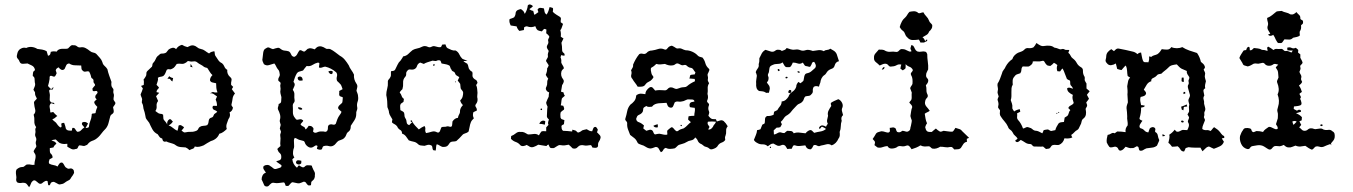

<svg xmlns="http://www.w3.org/2000/svg" viewBox="-20 -662 5947 844"><path d="M279 -449Q284 -454 289.5 -459.5Q295 -465 303 -463Q312 -464 319 -458Q326 -452 335 -454Q346 -456 356.5 -450.5Q367 -445 375 -438Q382 -432 391.5 -430.5Q401 -429 407 -421Q413 -414 419.5 -407Q426 -400 430 -389Q432 -379 439.5 -372.5Q447 -366 452 -358Q455 -344 460 -330Q465 -316 470 -302Q469 -294 469.5 -287.5Q470 -281 475 -275Q480 -270 478.5 -263.5Q477 -257 479 -252Q482 -245 480.5 -238.5Q479 -232 479 -225Q480 -221 482.5 -218Q485 -215 487 -211Q488 -205 483.5 -200Q479 -195 477 -190Q478 -184 479.5 -178.5Q481 -173 479 -167Q477 -163 472 -160Q467 -157 465 -152Q461 -138 457.5 -123Q454 -108 445 -97Q433 -85 423 -71.5Q413 -58 399 -49Q392 -45 385.5 -43Q379 -41 373 -36Q369 -33 366 -28.5Q363 -24 357 -23Q351 -19 343.5 -21Q336 -23 328 -23Q324 -19 322 -13Q320 -7 312 -7Q302 -3 293 -7.5Q284 -12 276 -17V-30Q270 -29 263 -29Q256 -29 249 -31Q241 -33 236 -38.5Q231 -44 225 -49Q220 -48 215.5 -47.5Q211 -47 206 -45Q212 -43 218.5 -40Q225 -37 228 -30Q218 -23 215 -14Q211 -13 207.5 -12.5Q204 -12 199 -11Q199 -6 199 -0.5Q199 5 201 11Q212 20 211 31Q208 33 205 34.5Q202 36 198 38Q196 43 195 47.5Q194 52 196 57Q204 62 214.5 63.5Q225 65 233 70Q236 64 241 57.5Q246 51 254 53Q259 57 261.5 62.5Q264 68 268 73Q272 76 276.5 78.5Q281 81 287 79Q293 77 299 81Q305 85 305 92Q307 97 304 101.5Q301 106 299 110Q294 116 290.5 122.5Q287 129 279 132Q271 136 264 141.5Q257 147 247 148Q241 150 236.5 147.5Q232 145 227.5 142.5Q223 140 218.5 138Q214 136 208 139Q204 140 202.5 144Q201 148 199 152H192Q191 147 190.5 143Q190 139 189 134Q184 132 180 133.5Q176 135 172.5 137.5Q169 140 165.5 143Q162 146 158 146Q153 146 150 143.5Q147 141 143.5 138Q140 135 136.5 132.5Q133 130 128 131Q119 136 116 145Q113 154 108 161Q104 156 101 151.5Q98 147 94 144Q85 140 75 142Q65 144 56 140Q51 135 51 129Q51 123 52 117Q51 109 50 100.5Q49 92 52 84Q64 72 79 72Q85 72 90 66.5Q95 61 101 61Q109 60 116.5 62Q124 64 132 62Q131 56 132.5 49Q134 42 135.5 35.5Q137 29 136.5 22.5Q136 16 131 10Q127 5 128.5 1Q130 -3 133 -7Q136 -11 138.5 -15Q141 -19 139 -24Q137 -29 137 -34Q137 -39 139 -44Q141 -52 137 -59.5Q133 -67 135 -75Q137 -82 135.5 -89Q134 -96 139 -103Q130 -115 131 -129.5Q132 -144 128 -158Q138 -168 134.5 -181Q131 -194 130 -206Q128 -213 132.5 -218Q137 -223 142 -228Q140 -234 137 -239Q134 -244 134 -251Q135 -256 132 -259.5Q129 -263 127 -268Q130 -275 133 -283Q136 -291 133 -300Q132 -307 132 -315Q132 -323 124 -328Q124 -333 124.5 -337Q125 -341 126 -346Q128 -349 131.5 -351.5Q135 -354 133 -358Q130 -369 120 -374Q110 -379 101 -383Q92 -382 81 -381.5Q70 -381 66 -391Q64 -398 58.5 -403.5Q53 -409 54 -417Q55 -422 56.5 -428.5Q58 -435 62 -440Q67 -447 76.5 -450.5Q86 -454 95 -451Q107 -457 120 -455.5Q133 -454 144 -447Q155 -446 165.5 -444Q176 -442 185 -437Q187 -432 188 -427Q189 -422 191 -417Q198 -418 200.5 -423.5Q203 -429 203 -434Q215 -438 229 -435Q233 -442 239 -444.5Q245 -447 252 -447.5Q259 -448 266 -447.5Q273 -447 279 -449ZM264 -359Q257 -352 249.5 -355.5Q242 -359 238 -366Q233 -364 229.5 -361Q226 -358 225 -353Q226 -350 227 -346.5Q228 -343 229 -340Q227 -336 225 -331.5Q223 -327 219 -325Q214 -325 209.5 -327.5Q205 -330 200 -328Q198 -325 198 -321.5Q198 -318 198 -315Q197 -307 195 -299Q193 -291 191 -284Q194 -280 197.5 -277Q201 -274 205 -270L214 -279Q216 -273 211 -272Q211 -271 211.5 -270Q212 -269 212 -268Q208 -268 203 -268.5Q198 -269 196 -263Q197 -257 198.5 -250.5Q200 -244 199 -238Q199 -232 198.5 -225.5Q198 -219 203 -214Q206 -210 212.5 -210.5Q219 -211 219 -204Q215 -205 211.5 -206.5Q208 -208 204 -208Q196 -200 198.5 -189Q201 -178 201 -168Q206 -167 210.5 -169Q215 -171 217 -166Q221 -162 224.5 -158.5Q228 -155 232 -152Q227 -149 222.5 -144.5Q218 -140 210 -138Q213 -133 217.5 -130Q222 -127 226 -123Q230 -117 234.5 -111.5Q239 -106 245 -102Q249 -102 250 -104Q251 -106 250.5 -109Q250 -112 249.5 -115Q249 -118 251 -120Q255 -122 262 -122Q264 -116 266 -110.5Q268 -105 269 -98Q272 -90 280.5 -88.5Q289 -87 296 -88Q297 -92 297 -95Q297 -98 299 -100Q307 -101 310.5 -94.5Q314 -88 319 -83Q330 -82 336.5 -89.5Q343 -97 351 -102Q346 -107 342 -112.5Q338 -118 342 -124Q355 -130 367 -119Q365 -114 361.5 -109Q358 -104 356 -99Q360 -100 365 -100.5Q370 -101 371 -106Q372 -119 377 -130.5Q382 -142 383 -155Q382 -163 388.5 -163Q395 -163 400 -165Q401 -173 403 -179Q405 -185 408 -192Q404 -196 400.5 -200Q397 -204 395 -209Q393 -214 397 -218Q401 -222 405 -225Q403 -228 400.5 -230.5Q398 -233 399 -238Q399 -243 404 -247.5Q409 -252 409 -257Q406 -264 400 -262Q394 -260 388 -262Q387 -265 387 -267.5Q387 -270 386 -272Q389 -276 391.5 -279.5Q394 -283 398 -287Q398 -292 394 -296Q390 -300 391 -305Q392 -313 386 -316.5Q380 -320 380 -327Q378 -333 376.5 -337.5Q375 -342 372 -347Q366 -350 357.5 -347.5Q349 -345 343 -352Q338 -356 338 -362.5Q338 -369 337 -374Q323 -375 309.5 -375Q296 -375 284 -383Q274 -382 271 -374.5Q268 -367 264 -359Z M754 -446Q759 -454 765.5 -458.5Q772 -463 780 -465Q791 -458 804 -455Q810 -458 817 -461Q824 -464 832 -462Q840 -460 847 -454Q854 -448 862 -447Q873 -445 881.5 -438.5Q890 -432 899 -427Q904 -432 910 -434Q916 -436 922 -437Q924 -432 924 -427.5Q924 -423 926 -418Q933 -408 939 -398.5Q945 -389 956 -384Q963 -378 966.5 -369Q970 -360 979 -355Q977 -336 992 -323Q1000 -317 997.5 -307.5Q995 -298 996 -289L1005 -280Q1003 -276 999 -270Q1002 -265 1006 -260.5Q1010 -256 1013 -251Q1004 -241 1002.5 -229Q1001 -217 998 -205Q996 -200 999 -196.5Q1002 -193 1004 -189Q1002 -174 989 -168Q995 -152 984 -138Q980 -128 976.5 -117Q973 -106 977 -95Q969 -87 961 -81.5Q953 -76 944 -74Q939 -61 929 -53Q919 -45 907 -42Q899 -38 891 -33Q883 -28 875 -23Q865 -19 856 -17Q847 -15 836 -18Q834 -10 827 -8Q820 -6 813 -2Q805 -10 796 -14Q789 -15 781.5 -15Q774 -15 766 -17Q758 -19 752 -24Q746 -29 738 -31Q733 -33 728 -34Q723 -35 718 -37Q713 -41 707.5 -39.5Q702 -38 697 -42Q695 -45 693 -53Q685 -55 681 -60.5Q677 -66 673 -72Q658 -79 650 -93.5Q642 -108 636 -122Q633 -127 628.5 -132Q624 -137 621 -143Q619 -152 617.5 -160.5Q616 -169 613 -177Q610 -185 609.5 -193Q609 -201 605 -208Q603 -210 603.5 -213.5Q604 -217 604 -220Q606 -227 602.5 -233.5Q599 -240 598 -247Q601 -253 603.5 -260Q606 -267 608 -273Q606 -276 604 -279Q602 -282 600 -284Q603 -286 606 -286.5Q609 -287 612 -289Q612 -295 612.5 -300.5Q613 -306 611 -312Q613 -315 615.5 -318Q618 -321 620 -325Q624 -331 623.5 -338Q623 -345 628 -350Q633 -355 638 -359.5Q643 -364 648 -369Q650 -374 650 -378Q650 -382 653 -385Q661 -393 665 -403.5Q669 -414 679 -420Q684 -427 692.5 -426.5Q701 -426 709 -430Q712 -432 714.5 -436Q717 -440 721 -444Q727 -449 736.5 -451.5Q746 -454 754 -446ZM794 -385Q786 -380 776.5 -381.5Q767 -383 757 -381Q753 -375 748.5 -369Q744 -363 737 -360Q731 -356 724.5 -357.5Q718 -359 713 -355Q710 -348 707 -340.5Q704 -333 698 -328Q692 -325 685.5 -324.5Q679 -324 674 -320Q676 -312 673 -304.5Q670 -297 668 -289Q671 -286 674 -283Q677 -280 679 -276Q675 -272 671.5 -267.5Q668 -263 668 -257Q672 -256 674.5 -255.5Q677 -255 680 -254Q676 -250 672.5 -246Q669 -242 666 -239L675 -218Q667 -208 668.5 -196Q670 -184 663 -174Q668 -171 672.5 -167Q677 -163 683 -162Q688 -162 691 -161Q694 -160 697 -158Q698 -151 698 -143.5Q698 -136 704 -131Q707 -127 710 -123.5Q713 -120 715 -114Q713 -131 725 -138Q730 -139 733.5 -134.5Q737 -130 740 -128Q733 -116 721 -111Q732 -107 740.5 -99.5Q749 -92 760 -87Q762 -92 763 -97.5Q764 -103 765 -110Q772 -114 777.5 -110.5Q783 -107 789 -103Q787 -98 783.5 -94.5Q780 -91 778 -87Q783 -85 786 -82Q789 -79 794 -80Q807 -83 819.5 -82.5Q832 -82 845 -88Q850 -91 851.5 -95.5Q853 -100 858 -104Q866 -109 874.5 -109Q883 -109 891 -112Q896 -118 896.5 -124.5Q897 -131 899 -137Q902 -143 909.5 -145Q917 -147 919 -155Q921 -161 926 -163.5Q931 -166 935 -171Q930 -176 922.5 -178.5Q915 -181 914 -190Q915 -198 921.5 -197Q928 -196 934 -197Q934 -212 928 -224Q930 -228 934 -238Q927 -243 920 -248Q913 -253 903 -252Q906 -254 909.5 -255Q913 -256 916 -258Q924 -254 936 -256Q932 -266 931 -275.5Q930 -285 930 -296Q922 -298 914 -299.5Q906 -301 903 -309Q903 -321 914 -332Q908 -337 903.5 -344Q899 -351 894 -359Q892 -364 887 -364.5Q882 -365 877 -368Q870 -374 862 -378Q854 -382 848 -387Q840 -394 830 -392Q820 -390 811 -393Q806 -395 802.5 -391Q799 -387 794 -385ZM818 -381Q820 -378 822.5 -374Q825 -370 827 -366Q821 -368 817 -368Q817 -370 817.5 -374.5Q818 -379 818 -381ZM716 -316Q718 -319 720 -321.5Q722 -324 724 -327Q732 -320 741 -319L738 -304Q734 -306 731.5 -309Q729 -312 727 -315Q725 -316 722 -316Q719 -316 716 -316Z M1376 -456Q1385 -460 1394 -457.5Q1403 -455 1410 -450Q1415 -446 1421 -447Q1427 -448 1432 -446Q1444 -440 1453.5 -432.5Q1463 -425 1474 -417Q1487 -410 1496 -399Q1505 -388 1513 -375Q1517 -364 1524 -354.5Q1531 -345 1536 -334Q1534 -313 1547 -294Q1552 -287 1550.5 -279Q1549 -271 1547 -263Q1549 -257 1551.5 -251Q1554 -245 1554 -238Q1556 -226 1552 -215Q1548 -204 1550 -192Q1552 -184 1548.5 -176.5Q1545 -169 1546 -161Q1546 -146 1538 -133.5Q1530 -121 1522 -109Q1522 -102 1520.5 -95.5Q1519 -89 1513 -84Q1505 -79 1502.5 -70.5Q1500 -62 1493 -55Q1488 -50 1481 -48Q1474 -46 1468 -43Q1461 -38 1456.5 -31.5Q1452 -25 1444 -21Q1435 -17 1425 -20Q1415 -23 1404 -20Q1399 -19 1398 -14.5Q1397 -10 1395 -6Q1390 -3 1384 -4Q1378 -5 1373 -8Q1374 -15 1376 -20Q1371 -25 1365.5 -21.5Q1360 -18 1355 -15Q1344 -10 1333.5 -17.5Q1323 -25 1320 -35Q1318 -42 1312 -43Q1306 -44 1301 -46Q1294 -47 1288.5 -50.5Q1283 -54 1276 -56Q1272 -51 1272 -44.5Q1272 -38 1272.5 -31.5Q1273 -25 1273 -18.5Q1273 -12 1270 -6Q1268 2 1268 12Q1268 22 1274 30Q1270 33 1265 38Q1267 60 1285 75Q1288 73 1289.5 69.5Q1291 66 1295 65Q1300 69 1307.5 72.5Q1315 76 1321 69Q1326 64 1333 64.5Q1340 65 1346 65Q1351 65 1351.5 69Q1352 73 1354 76Q1357 84 1361.5 91.5Q1366 99 1364 108Q1365 115 1362 122Q1359 129 1353 133Q1348 136 1348 141.5Q1348 147 1347 152Q1344 152 1341 153Q1338 154 1334 152Q1329 148 1325.5 142Q1322 136 1314 137Q1309 139 1304.5 141Q1300 143 1295 144Q1287 144 1280.5 142Q1274 140 1266 139Q1261 140 1258 144Q1255 148 1250 153Q1248 156 1244 155.5Q1240 155 1236 155Q1234 150 1232 144.5Q1230 139 1225 140Q1215 141 1205.5 142.5Q1196 144 1186 142Q1178 140 1172.5 144Q1167 148 1162 154Q1157 159 1149.5 157.5Q1142 156 1140 149Q1138 143 1135 137.5Q1132 132 1130 127Q1130 117 1134.5 108.5Q1139 100 1149 97Q1145 91 1140 83.5Q1135 76 1139 68Q1146 63 1154.5 63Q1163 63 1168 68Q1175 72 1181 77.5Q1187 83 1196 80Q1201 78 1210 75.5Q1219 73 1217 64Q1212 60 1205.5 56Q1199 52 1194 47Q1200 45 1207 43Q1214 41 1216 34Q1217 28 1216 21.5Q1215 15 1210 11Q1205 7 1203 2.5Q1201 -2 1199 -7Q1202 -11 1206 -14Q1210 -17 1213 -20Q1211 -31 1212.5 -42.5Q1214 -54 1212 -65Q1211 -70 1213 -74.5Q1215 -79 1215 -84Q1214 -87 1212.5 -90.5Q1211 -94 1210 -97Q1211 -101 1212 -105Q1213 -109 1214 -113Q1213 -118 1211 -123.5Q1209 -129 1210 -134Q1214 -146 1211 -158Q1208 -170 1202 -181Q1200 -187 1202.5 -192.5Q1205 -198 1205 -205Q1216 -208 1216 -217Q1216 -226 1217 -235Q1215 -243 1213 -251Q1211 -259 1213 -267Q1214 -273 1212.5 -279.5Q1211 -286 1213 -292Q1215 -299 1209 -302.5Q1203 -306 1203 -311Q1203 -318 1206.5 -323Q1210 -328 1210 -334Q1209 -340 1208 -346Q1207 -352 1202 -357Q1197 -363 1194 -370Q1191 -377 1186 -383Q1175 -380 1163 -376Q1151 -372 1140 -380Q1137 -386 1134.5 -392.5Q1132 -399 1134 -405Q1135 -411 1135.5 -417.5Q1136 -424 1137 -430.5Q1138 -437 1140.5 -442Q1143 -447 1150 -450Q1158 -456 1165 -452Q1172 -448 1180 -446Q1185 -448 1191 -449.5Q1197 -451 1202 -452Q1207 -452 1209.5 -450Q1212 -448 1215 -446Q1223 -440 1232 -439.5Q1241 -439 1250 -436Q1257 -431 1260 -422.5Q1263 -414 1273 -412Q1282 -415 1286.5 -424Q1291 -433 1296 -440Q1301 -443 1306.5 -439.5Q1312 -436 1317 -435Q1322 -437 1325 -440.5Q1328 -444 1332 -447Q1340 -451 1348 -449.5Q1356 -448 1363 -445Q1367 -448 1369.5 -451Q1372 -454 1376 -456ZM1328 -372Q1323 -367 1319.5 -362Q1316 -357 1312 -352Q1304 -349 1296.5 -347.5Q1289 -346 1284 -338Q1279 -329 1276 -320.5Q1273 -312 1270 -302Q1278 -294 1274.5 -284.5Q1271 -275 1267 -267Q1275 -257 1274 -245Q1273 -233 1275 -222Q1276 -215 1271.5 -210Q1267 -205 1267 -199Q1268 -184 1267.5 -169Q1267 -154 1278 -142Q1282 -134 1289.5 -136Q1297 -138 1304 -138Q1306 -136 1310 -134.5Q1314 -133 1312 -129Q1310 -126 1306.5 -122.5Q1303 -119 1301 -116Q1303 -111 1308 -108.5Q1313 -106 1318 -103Q1320 -101 1321 -98Q1322 -95 1324 -93Q1331 -99 1337 -109Q1342 -109 1346.5 -108Q1351 -107 1355 -102Q1359 -99 1358 -94Q1357 -89 1356 -84Q1363 -75 1373.5 -80Q1384 -85 1394 -84Q1400 -85 1407 -83Q1414 -81 1419 -88Q1422 -94 1421.5 -101Q1421 -108 1426 -113Q1434 -117 1442.5 -114.5Q1451 -112 1456 -118Q1459 -128 1463 -138Q1467 -148 1473 -156Q1475 -159 1477.5 -162.5Q1480 -166 1481 -171Q1477 -175 1472.5 -178.5Q1468 -182 1466 -187Q1467 -195 1473 -200Q1479 -205 1484 -210Q1486 -216 1486 -222Q1486 -228 1487 -234Q1484 -236 1480 -237Q1476 -238 1473 -240Q1470 -245 1471 -251Q1472 -257 1471 -262Q1475 -264 1478.5 -266Q1482 -268 1486 -270Q1484 -275 1482.5 -280Q1481 -285 1478 -290Q1474 -294 1470.5 -298Q1467 -302 1462 -306Q1458 -315 1461 -325.5Q1464 -336 1458 -344Q1436 -363 1410 -369Q1405 -369 1399 -366.5Q1393 -364 1388 -364Q1382 -364 1382 -367Q1382 -370 1383 -374.5Q1384 -379 1384 -382.5Q1384 -386 1378 -387Q1365 -384 1353.5 -376.5Q1342 -369 1328 -372ZM1423 -347Q1431 -353 1442 -349Q1443 -344 1442 -340.5Q1441 -337 1436 -336Q1431 -337 1428.5 -340Q1426 -343 1423 -347ZM1289 -316Q1287 -322 1293 -324.5Q1299 -327 1304 -324Q1308 -322 1309 -318Q1310 -314 1311 -309Q1306 -307 1298.5 -307.5Q1291 -308 1289 -316ZM1291 -191Q1296 -190 1301.5 -189Q1307 -188 1309 -183Q1307 -178 1298 -180.5Q1289 -183 1291 -191ZM1282 48Q1285 42 1292 42.5Q1299 43 1305 45Q1304 48 1304.5 52.5Q1305 57 1300 59Q1295 63 1287 59.5Q1279 56 1282 48Z M1924 -466Q1927 -466 1931 -466.5Q1935 -467 1938 -467Q1940 -462 1941.5 -457.5Q1943 -453 1948 -450Q1956 -446 1964.5 -442.5Q1973 -439 1983 -440Q1994 -434 1999 -423Q2004 -412 2012 -404Q2017 -401 2023.5 -399Q2030 -397 2035 -395Q2030 -394 2025.5 -394Q2021 -394 2017 -394Q2020 -390 2024.5 -387.5Q2029 -385 2034 -382Q2038 -376 2039 -368Q2040 -360 2045 -355Q2047 -352 2050 -350Q2053 -348 2056 -346Q2058 -340 2057 -332.5Q2056 -325 2061 -319Q2065 -314 2070.5 -311.5Q2076 -309 2078 -302Q2080 -298 2077.5 -295Q2075 -292 2073 -288Q2077 -280 2077.5 -271.5Q2078 -263 2079 -254Q2079 -248 2078 -241.5Q2077 -235 2079 -229Q2081 -215 2072 -204Q2067 -198 2072 -191Q2077 -184 2076 -176Q2072 -174 2068.5 -172.5Q2065 -171 2061 -169Q2056 -154 2063 -142Q2059 -138 2055.5 -134Q2052 -130 2050 -125Q2046 -115 2044.5 -105Q2043 -95 2040 -84Q2034 -78 2025.5 -76Q2017 -74 2012 -68Q2000 -54 1986 -42Q1980 -40 1974 -40Q1968 -40 1962 -38Q1957 -35 1954 -29.5Q1951 -24 1946 -20Q1941 -17 1936 -16.5Q1931 -16 1926 -16Q1919 -18 1913 -22Q1907 -26 1900 -28Q1897 -22 1897 -15Q1897 -8 1895 0Q1893 0 1890 -1Q1887 -2 1884 -2Q1881 -7 1880.5 -14.5Q1880 -22 1873 -24Q1866 -27 1859.5 -25Q1853 -23 1846 -21Q1839 -22 1831 -22.5Q1823 -23 1817 -29Q1809 -37 1798.5 -39Q1788 -41 1777 -45Q1771 -54 1764.5 -62.5Q1758 -71 1747 -75Q1748 -86 1739 -91Q1730 -96 1726 -106Q1721 -113 1714.5 -116Q1708 -119 1703 -124Q1703 -129 1705 -137Q1701 -145 1696.5 -151.5Q1692 -158 1690 -167Q1690 -173 1687.5 -179.5Q1685 -186 1683 -191Q1683 -204 1682 -217.5Q1681 -231 1678 -244Q1678 -258 1682 -272Q1686 -286 1685 -300Q1684 -308 1689 -313Q1694 -318 1697 -325Q1699 -330 1698.5 -336.5Q1698 -343 1699 -349Q1704 -350 1709 -350.5Q1714 -351 1717 -356Q1723 -367 1727.5 -377.5Q1732 -388 1741 -396Q1744 -401 1747 -405Q1750 -409 1752 -414Q1766 -416 1775 -425Q1784 -434 1794 -442Q1803 -447 1814 -449Q1825 -451 1834 -456Q1847 -463 1861 -456Q1869 -452 1877 -456.5Q1885 -461 1894 -458Q1900 -456 1906 -455Q1912 -454 1918 -455Q1920 -457 1921 -460Q1922 -463 1924 -466ZM1877 -394Q1868 -391 1859.5 -388.5Q1851 -386 1843 -381Q1839 -383 1835 -384Q1831 -385 1827 -387Q1816 -382 1813 -371.5Q1810 -361 1799 -357Q1792 -355 1783.5 -356.5Q1775 -358 1770 -350Q1765 -345 1765.5 -337Q1766 -329 1761 -324Q1751 -313 1752 -298Q1753 -283 1749 -270Q1746 -267 1742.5 -263.5Q1739 -260 1737 -255Q1743 -249 1745.5 -240.5Q1748 -232 1756 -227Q1754 -223 1754.5 -219Q1755 -215 1752 -213Q1750 -211 1747 -209.5Q1744 -208 1742 -206Q1738 -200 1739 -192.5Q1740 -185 1740 -178Q1744 -175 1748 -173.5Q1752 -172 1756 -167Q1758 -160 1758 -154Q1758 -148 1762 -142Q1767 -135 1767.5 -125Q1768 -115 1779 -112Q1782 -116 1785.5 -119Q1789 -122 1793 -126Q1798 -117 1805.5 -109Q1813 -101 1821 -93Q1834 -103 1846 -108Q1851 -101 1849.5 -93Q1848 -85 1853 -77Q1865 -79 1877.5 -83Q1890 -87 1902 -80Q1910 -77 1914 -86Q1918 -95 1920 -102Q1925 -105 1931.5 -104.5Q1938 -104 1943 -106Q1949 -108 1955 -105.5Q1961 -103 1966 -107Q1968 -112 1968 -117.5Q1968 -123 1969 -128Q1979 -143 1993 -144Q1994 -152 1998.5 -159.5Q2003 -167 2002 -175Q2003 -183 2006.5 -189Q2010 -195 2015 -200Q2010 -205 2007 -210Q2004 -215 2003 -221Q2011 -228 2013.5 -237Q2016 -246 2016 -255Q2015 -261 2011 -265Q2007 -269 2005 -274Q2004 -279 2004 -283.5Q2004 -288 2003 -293Q2001 -297 1998 -300Q1995 -303 1992 -308Q1994 -312 1995.5 -315Q1997 -318 1999 -323Q1993 -327 1987.5 -330Q1982 -333 1980 -341Q1978 -346 1972 -348Q1966 -350 1964 -357Q1960 -361 1959 -367Q1958 -373 1953 -375Q1945 -379 1937 -380Q1929 -381 1921 -383Q1919 -388 1917.5 -392.5Q1916 -397 1910 -397Q1905 -398 1901 -395.5Q1897 -393 1892 -394Q1888 -394 1884 -395Q1880 -396 1877 -394ZM1885 -379Q1893 -382 1890 -374Q1886 -372 1884.5 -373.5Q1883 -375 1885 -379ZM1980 -303Q1983 -305 1983.5 -304Q1984 -303 1983 -301.5Q1982 -300 1981 -299.5Q1980 -299 1980 -303ZM1785 -132Q1793 -135 1792 -126Q1784 -125 1785 -132Z M2300 -638Q2305 -644 2311.5 -642Q2318 -640 2323 -635Q2317 -628 2307 -622Q2313 -616 2324 -614Q2326 -609 2326.5 -605Q2327 -601 2329 -597Q2334 -599 2338 -602.5Q2342 -606 2347 -609Q2345 -612 2344.5 -615Q2344 -618 2343 -620Q2348 -628 2355.5 -627.5Q2363 -627 2371 -625Q2372 -617 2374 -609.5Q2376 -602 2383 -598Q2388 -606 2391 -614Q2394 -622 2396 -631Q2399 -630 2402 -629.5Q2405 -629 2410 -627Q2412 -623 2411 -618.5Q2410 -614 2410 -610Q2417 -603 2425 -598Q2433 -593 2441 -588Q2447 -584 2445.5 -577Q2444 -570 2445 -564Q2451 -560 2455 -557Q2452 -550 2450 -542.5Q2448 -535 2443 -529Q2447 -517 2445 -501Q2448 -499 2450.5 -497Q2453 -495 2457 -493Q2455 -488 2452.5 -483.5Q2450 -479 2448 -474Q2451 -459 2451 -442Q2451 -434 2457.5 -429.5Q2464 -425 2461 -417Q2458 -418 2454.5 -418Q2451 -418 2448 -420Q2446 -418 2445.5 -415Q2445 -412 2444 -410Q2449 -399 2447 -388Q2449 -381 2453 -375.5Q2457 -370 2459 -362Q2456 -359 2453 -356Q2450 -353 2448 -348Q2443 -329 2455 -314Q2460 -308 2457.5 -300.5Q2455 -293 2451 -288Q2450 -280 2448.5 -273Q2447 -266 2446 -259Q2452 -257 2457 -256Q2458 -247 2463 -241Q2460 -238 2456.5 -235.5Q2453 -233 2450 -229Q2448 -221 2447.5 -214Q2447 -207 2445 -199Q2448 -199 2456 -197Q2457 -193 2459 -189Q2461 -185 2459 -180Q2456 -178 2452 -175Q2448 -172 2445 -169Q2442 -159 2444 -145Q2446 -139 2451 -137.5Q2456 -136 2461 -134Q2460 -130 2460 -125.5Q2460 -121 2459 -116Q2456 -114 2453 -113Q2450 -112 2448 -108Q2448 -103 2449 -97Q2450 -91 2455 -87Q2465 -87 2474.5 -86Q2484 -85 2495 -84Q2495 -86 2495.5 -88Q2496 -90 2496 -92Q2502 -90 2507 -89Q2512 -88 2515 -84Q2519 -78 2524.5 -80Q2530 -82 2534 -85Q2539 -90 2546 -91Q2553 -92 2559 -94Q2565 -90 2570.5 -87.5Q2576 -85 2583 -85Q2585 -91 2588 -98Q2591 -105 2599 -104Q2602 -102 2604 -99Q2606 -96 2608 -92Q2607 -90 2606.5 -87Q2606 -84 2604 -81Q2609 -75 2615 -69.5Q2621 -64 2620 -56Q2618 -47 2613 -40Q2608 -33 2609 -23Q2609 -15 2602.5 -13Q2596 -11 2589 -13Q2584 -12 2582.5 -16.5Q2581 -21 2578 -24Q2571 -24 2563 -22.5Q2555 -21 2547 -23Q2540 -25 2532.5 -23.5Q2525 -22 2520 -16Q2515 -10 2509 -9Q2503 -8 2497 -10Q2492 -15 2488.5 -18.5Q2485 -22 2480 -26Q2471 -24 2462.5 -23Q2454 -22 2445 -24Q2439 -25 2434.5 -23Q2430 -21 2426 -18Q2422 -15 2417.5 -12.5Q2413 -10 2407 -11Q2399 -10 2396 -16Q2393 -22 2391 -27Q2384 -24 2382 -20Q2372 -22 2363.5 -23Q2355 -24 2346 -26Q2337 -20 2325.5 -16Q2314 -12 2304 -20Q2301 -21 2295 -25Q2289 -21 2280.5 -20Q2272 -19 2267 -24Q2259 -34 2247 -38Q2235 -42 2226 -52Q2226 -55 2226.5 -57.5Q2227 -60 2227 -64Q2238 -68 2247.5 -76Q2257 -84 2269 -82Q2278 -83 2285.5 -79.5Q2293 -76 2301 -71Q2313 -71 2325.5 -73Q2338 -75 2349 -67Q2351 -71 2353.5 -75Q2356 -79 2360 -84Q2365 -86 2370.5 -85.5Q2376 -85 2381 -85V-102Q2384 -106 2391 -113Q2388 -119 2389.5 -125.5Q2391 -132 2393 -137Q2384 -144 2384 -151Q2385 -162 2385 -172Q2385 -182 2387 -193Q2385 -198 2383 -202Q2381 -206 2381 -212Q2383 -218 2386 -224.5Q2389 -231 2392 -237Q2392 -242 2392.5 -246.5Q2393 -251 2394 -256Q2386 -258 2381.5 -265.5Q2377 -273 2382 -281Q2386 -289 2385.5 -298.5Q2385 -308 2390 -316Q2386 -321 2383.5 -325Q2381 -329 2379 -333Q2386 -349 2385 -361Q2387 -364 2389 -367.5Q2391 -371 2392 -375Q2389 -380 2386 -384.5Q2383 -389 2380 -394Q2382 -401 2386 -406.5Q2390 -412 2388 -420Q2388 -425 2389.5 -429.5Q2391 -434 2392 -438Q2390 -442 2387.5 -445.5Q2385 -449 2384 -453Q2383 -460 2387.5 -466.5Q2392 -473 2390 -481Q2388 -486 2390.5 -490.5Q2393 -495 2395 -500Q2393 -505 2389 -509Q2385 -513 2381 -516Q2381 -520 2381.5 -523.5Q2382 -527 2382 -532Q2380 -533 2377.5 -534Q2375 -535 2372 -535Q2370 -533 2367 -530Q2364 -527 2362 -524Q2357 -525 2352.5 -526Q2348 -527 2344 -529Q2339 -533 2337 -537.5Q2335 -542 2333 -547Q2315 -539 2297 -546Q2291 -547 2284 -542Q2284 -539 2283.5 -536Q2283 -533 2283 -530Q2270 -528 2263 -526Q2254 -535 2251 -546Q2244 -547 2238 -548Q2232 -549 2225 -550Q2222 -556 2220 -563Q2218 -570 2220 -578Q2225 -580 2230 -581.5Q2235 -583 2240 -586Q2246 -594 2246.5 -603.5Q2247 -613 2256 -618Q2261 -620 2266 -621.5Q2271 -623 2275 -618Q2280 -615 2282.5 -610.5Q2285 -606 2287 -601Q2299 -621 2300 -638ZM2360 -185Q2363 -185 2363 -181.5Q2363 -178 2360 -178Q2356 -178 2356 -181.5Q2356 -185 2360 -185ZM2351 -117Q2353 -126 2361 -130Q2369 -134 2377 -129Q2376 -124 2376 -121Q2376 -118 2375 -114Q2369 -115 2363.5 -116.5Q2358 -118 2351 -117Z M2926 -459Q2931 -462 2935 -460.5Q2939 -459 2943.5 -456Q2948 -453 2952 -450.5Q2956 -448 2961 -449Q2970 -451 2978 -447Q2986 -443 2994 -441Q3009 -441 3023.5 -434.5Q3038 -428 3048 -417Q3052 -413 3057.5 -412Q3063 -411 3068 -409Q3077 -398 3080.5 -384.5Q3084 -371 3095 -361Q3100 -357 3097.5 -351.5Q3095 -346 3093 -341Q3089 -335 3091 -328.5Q3093 -322 3092 -315Q3090 -310 3092.5 -305Q3095 -300 3097 -296Q3090 -285 3091 -273Q3092 -261 3090 -249Q3095 -233 3089 -221Q3086 -215 3092.5 -209.5Q3099 -204 3096 -198Q3091 -186 3096 -174Q3099 -169 3097 -163.5Q3095 -158 3094 -153Q3097 -149 3101 -145Q3105 -141 3110 -139Q3115 -138 3127 -138Q3129 -132 3131 -128Q3139 -130 3146 -132.5Q3153 -135 3161 -130Q3171 -121 3179 -107Q3171 -98 3172 -86.5Q3173 -75 3169 -65Q3167 -61 3167 -56.5Q3167 -52 3168 -47Q3163 -39 3153 -35.5Q3143 -32 3137 -24Q3133 -16 3126 -12Q3119 -8 3111 -6Q3103 -4 3098 -9Q3093 -14 3085 -16Q3077 -17 3071.5 -22.5Q3066 -28 3058 -31Q3050 -36 3047 -44Q3044 -52 3036 -58Q3030 -47 3018 -45Q3006 -43 2997 -37Q2989 -32 2980.5 -30Q2972 -28 2964 -25Q2959 -22 2955 -17.5Q2951 -13 2946 -10Q2937 -8 2926.5 -7.5Q2916 -7 2907 -12Q2899 -10 2895.5 -2.5Q2892 5 2885 7Q2880 0 2876 -8Q2872 -16 2862 -16Q2855 -14 2848 -11Q2841 -8 2833 -10Q2825 -12 2817 -17.5Q2809 -23 2800 -25Q2794 -27 2788.5 -29.5Q2783 -32 2781 -38Q2776 -49 2767.5 -55.5Q2759 -62 2750 -69Q2745 -81 2740.5 -93.5Q2736 -106 2737 -120Q2737 -126 2732 -130.5Q2727 -135 2729 -141Q2734 -157 2737 -173Q2740 -189 2751 -202Q2760 -208 2767.5 -217Q2775 -226 2776 -238Q2776 -243 2779.5 -245Q2783 -247 2788 -249Q2795 -251 2802 -250Q2809 -249 2817 -248Q2817 -257 2822.5 -265Q2828 -273 2836 -278Q2844 -282 2850 -275.5Q2856 -269 2860 -264Q2870 -266 2880 -266Q2890 -266 2901 -265Q2909 -264 2915 -271Q2921 -278 2929 -278Q2936 -278 2942 -274.5Q2948 -271 2955 -271Q2960 -272 2966 -274.5Q2972 -277 2978 -278Q2983 -279 2989 -279Q2995 -279 3000 -283Q3013 -295 3035 -305Q3035 -308 3034.5 -310.5Q3034 -313 3034 -315Q3028 -316 3022.5 -316Q3017 -316 3010 -317Q3012 -320 3012.5 -324.5Q3013 -329 3015 -332Q3020 -334 3024.5 -334Q3029 -334 3034 -335Q3035 -337 3035.5 -339.5Q3036 -342 3037 -344Q3032 -349 3028 -356Q3024 -363 3016 -364Q3007 -365 2998 -374Q2993 -378 2986.5 -376Q2980 -374 2975 -376Q2970 -378 2965 -381Q2960 -384 2955 -383Q2951 -382 2947.5 -379Q2944 -376 2939 -375Q2929 -373 2920 -375Q2911 -377 2903 -381Q2894 -380 2884.5 -379Q2875 -378 2865 -381Q2860 -376 2855 -372Q2850 -368 2844 -365Q2841 -363 2841 -360Q2841 -357 2841 -353Q2842 -347 2843.5 -340Q2845 -333 2850 -328Q2854 -323 2851 -319.5Q2848 -316 2846 -313Q2840 -306 2831.5 -302.5Q2823 -299 2818 -292Q2813 -283 2803 -281.5Q2793 -280 2783 -281Q2778 -290 2771.5 -298Q2765 -306 2760 -315Q2752 -323 2755 -333.5Q2758 -344 2754 -353Q2758 -360 2761 -365Q2764 -370 2763 -378Q2768 -390 2774.5 -401.5Q2781 -413 2790 -424Q2797 -428 2806 -425.5Q2815 -423 2822 -429Q2831 -440 2846 -440Q2860 -442 2873 -446.5Q2886 -451 2900 -445Q2908 -441 2913.5 -449Q2919 -457 2926 -459ZM2977 -216Q2970 -214 2961.5 -215.5Q2953 -217 2946 -212Q2943 -205 2939.5 -196Q2936 -187 2926 -189Q2918 -191 2915 -197.5Q2912 -204 2910 -210Q2902 -209 2893 -209Q2884 -209 2875.5 -208Q2867 -207 2859.5 -204Q2852 -201 2846 -193Q2840 -192 2833 -192Q2826 -192 2821 -196Q2817 -193 2813.5 -191.5Q2810 -190 2808 -186Q2807 -180 2806.5 -175Q2806 -170 2801 -165Q2796 -160 2788.5 -157Q2781 -154 2779 -146Q2775 -140 2778 -133.5Q2781 -127 2788 -125Q2794 -123 2800 -119Q2806 -115 2811 -110Q2810 -107 2809 -104Q2808 -101 2808 -97Q2811 -95 2814 -92.5Q2817 -90 2821 -87Q2827 -89 2834 -91Q2841 -93 2847 -89Q2851 -85 2852.5 -79.5Q2854 -74 2859 -71Q2866 -72 2872 -73.5Q2878 -75 2885 -73Q2892 -71 2899 -70Q2906 -69 2913 -70Q2914 -75 2913 -80Q2912 -85 2914 -89Q2919 -93 2923.5 -97Q2928 -101 2933 -103Q2937 -102 2940 -98.5Q2943 -95 2946 -91.5Q2949 -88 2952 -86Q2955 -84 2960 -86Q2965 -91 2972 -93.5Q2979 -96 2986 -98Q2995 -104 3002 -111.5Q3009 -119 3017 -125Q3014 -128 3010.5 -131Q3007 -134 3005 -136Q3005 -140 3005.5 -143Q3006 -146 3007 -151Q3014 -152 3019.5 -152.5Q3025 -153 3032 -153Q3032 -162 3034 -170.5Q3036 -179 3034 -188Q3022 -189 3013 -191Q3009 -201 3013 -208Q3016 -213 3021.5 -213.5Q3027 -214 3033 -216Q3031 -224 3023.5 -224.5Q3016 -225 3009 -225Q3001 -226 2993.5 -221.5Q2986 -217 2977 -216ZM3092 -127Q3089 -120 3092 -114.5Q3095 -109 3099 -104Q3097 -101 3093 -93Q3101 -91 3108 -97.5Q3115 -104 3117 -111Q3120 -115 3123 -118.5Q3126 -122 3127 -127Q3109 -129 3092 -127ZM2852 -109Q2859 -113 2871 -116Q2873 -106 2871 -102Q2857 -100 2852 -109ZM2972 -113Q2979 -114 2977 -108Q2970 -106 2972 -113Z M3417 -438Q3423 -440 3429 -442.5Q3435 -445 3438 -451Q3447 -448 3456.5 -445Q3466 -442 3476 -444Q3487 -446 3498 -441.5Q3509 -437 3520 -441Q3528 -444 3536.5 -442.5Q3545 -441 3553 -438Q3565 -440 3577.5 -441.5Q3590 -443 3601 -437Q3607 -442 3615.5 -442.5Q3624 -443 3630 -448Q3638 -444 3646 -438.5Q3654 -433 3658 -424Q3660 -416 3663 -408.5Q3666 -401 3668 -393Q3653 -390 3649 -374Q3646 -363 3636.5 -360Q3627 -357 3620 -351Q3615 -346 3612 -340.5Q3609 -335 3604 -332Q3596 -327 3591.5 -318Q3587 -309 3586 -299Q3584 -294 3582.5 -290Q3581 -286 3580 -281Q3575 -283 3568.5 -283.5Q3562 -284 3557 -280Q3552 -272 3553 -263Q3554 -254 3547 -248Q3542 -241 3534.5 -240.5Q3527 -240 3520 -238Q3515 -233 3513.5 -226.5Q3512 -220 3507 -215Q3502 -209 3494.5 -206.5Q3487 -204 3482 -198Q3478 -193 3473.5 -189Q3469 -185 3465 -180Q3460 -173 3454.5 -167Q3449 -161 3441 -156Q3431 -151 3425.5 -142Q3420 -133 3412 -126Q3414 -121 3417 -116Q3415 -112 3413.5 -109Q3412 -106 3410 -103Q3400 -100 3394 -101Q3390 -97 3387 -94.5Q3384 -92 3381 -89Q3381 -85 3381.5 -80.5Q3382 -76 3382 -71Q3387 -71 3391.5 -73.5Q3396 -76 3400 -78Q3408 -82 3414 -79.5Q3420 -77 3428 -77Q3431 -79 3434 -82Q3437 -85 3441 -87Q3449 -87 3457 -86Q3465 -85 3469 -76Q3482 -81 3495 -79Q3508 -77 3521 -76Q3525 -81 3529.5 -84.5Q3534 -88 3540 -90Q3546 -91 3550.5 -86.5Q3555 -82 3559 -78Q3573 -82 3586.5 -84Q3600 -86 3611 -95Q3607 -98 3604 -100Q3601 -102 3596 -104Q3593 -106 3591 -104Q3589 -102 3587.5 -99.5Q3586 -97 3584 -96Q3582 -95 3580 -99Q3583 -109 3594 -111Q3603 -110 3611 -105Q3614 -112 3619 -118Q3614 -127 3616 -135.5Q3618 -144 3620 -153Q3617 -165 3622 -175.5Q3627 -186 3634 -196Q3634 -199 3632.5 -202.5Q3631 -206 3633 -210Q3640 -215 3648 -218.5Q3656 -222 3665 -226Q3675 -222 3681 -211Q3687 -200 3683 -189Q3679 -181 3681.5 -172.5Q3684 -164 3686 -156Q3675 -147 3680 -131Q3676 -119 3676 -106.5Q3676 -94 3671 -82Q3672 -74 3671.5 -66.5Q3671 -59 3666 -53Q3656 -30 3636 -23Q3625 -31 3612.5 -27.5Q3600 -24 3588 -22Q3580 -17 3571.5 -22Q3563 -27 3556 -23Q3551 -11 3545 -6Q3527 -4 3520 -23Q3509 -22 3497.5 -20.5Q3486 -19 3475 -23Q3468 -25 3465 -18.5Q3462 -12 3460 -8Q3455 -8 3450.5 -8Q3446 -8 3441 -7Q3438 -11 3436 -15Q3434 -19 3431 -22Q3423 -28 3414 -23.5Q3405 -19 3397 -22Q3392 -24 3388 -26.5Q3384 -29 3380 -31Q3372 -31 3366.5 -27Q3361 -23 3355 -19Q3345 -28 3332 -27.5Q3319 -27 3308 -34Q3298 -39 3294 -47Q3298 -58 3302.5 -68Q3307 -78 3308 -90Q3317 -91 3323 -94Q3325 -99 3327 -104Q3329 -109 3331 -114Q3334 -116 3338 -117.5Q3342 -119 3342 -124Q3342 -132 3343 -140Q3344 -148 3352 -152Q3368 -151 3381 -158Q3381 -163 3383 -171Q3386 -173 3390 -174.5Q3394 -176 3397 -178Q3402 -187 3409 -195.5Q3416 -204 3416 -216Q3427 -217 3434 -223Q3441 -229 3446 -237Q3450 -250 3462.5 -258Q3475 -266 3480 -280Q3480 -292 3490 -302Q3492 -300 3494 -299Q3496 -298 3498 -296Q3501 -298 3504.5 -300.5Q3508 -303 3511 -306Q3513 -310 3513.5 -315.5Q3514 -321 3515.5 -326.5Q3517 -332 3519.5 -335.5Q3522 -339 3528 -340Q3539 -342 3547 -349Q3555 -356 3563 -363Q3568 -370 3565.5 -377.5Q3563 -385 3559 -390Q3551 -390 3549 -383.5Q3547 -377 3544 -373Q3542 -367 3536.5 -368.5Q3531 -370 3527 -371Q3519 -371 3516 -376.5Q3513 -382 3509 -387Q3498 -379 3487 -383Q3476 -387 3465 -387Q3462 -379 3457.5 -372Q3453 -365 3444 -367Q3434 -365 3429 -372.5Q3424 -380 3420 -388Q3413 -382 3404 -381.5Q3395 -381 3386 -380Q3379 -378 3371 -374Q3363 -370 3362 -360Q3361 -354 3360.5 -348.5Q3360 -343 3357 -338Q3354 -332 3357 -326Q3360 -320 3358 -314Q3358 -309 3355.5 -306Q3353 -303 3351 -299Q3354 -294 3358 -289.5Q3362 -285 3363 -280Q3365 -273 3363 -267Q3361 -261 3360 -254Q3356 -255 3352.5 -254Q3349 -253 3346 -255Q3339 -260 3331.5 -260.5Q3324 -261 3317 -262Q3308 -267 3305.5 -276Q3303 -285 3304 -294Q3303 -303 3304.5 -311.5Q3306 -320 3307 -329Q3306 -336 3302 -345Q3305 -354 3311 -361.5Q3317 -369 3315 -380Q3319 -392 3318 -406Q3323 -417 3328.5 -427Q3334 -437 3345 -443Q3356 -440 3370 -435Q3380 -433 3387.5 -439Q3395 -445 3404 -443Q3409 -443 3411.5 -441.5Q3414 -440 3417 -438ZM3400 -358Q3403 -360 3406 -356.5Q3409 -353 3405 -350Q3402 -348 3399.5 -352Q3397 -356 3400 -358ZM3486 -348Q3489 -350 3493 -348Q3497 -346 3495 -343Q3493 -341 3488.5 -343Q3484 -345 3486 -348ZM3433 -322Q3434 -325 3438.5 -324.5Q3443 -324 3442 -320Q3440 -317 3436 -317.5Q3432 -318 3433 -322ZM3445 -255Q3445 -260 3447.5 -264Q3450 -268 3456 -266Q3460 -263 3458 -258.5Q3456 -254 3453 -252Q3451 -253 3449 -253.5Q3447 -254 3445 -255ZM3364 -16Q3371 -20 3369 -12Q3363 -10 3364 -16Z M3978 -610Q3987 -612 3996 -612.5Q4005 -613 4013 -608Q4018 -602 4025 -604.5Q4032 -607 4039 -608Q4044 -598 4052 -590Q4060 -582 4064 -571Q4066 -565 4070.5 -561Q4075 -557 4078 -552Q4079 -543 4075 -536Q4071 -529 4064 -523Q4061 -513 4052 -508Q4043 -503 4035 -498Q4040 -495 4042.5 -490.5Q4045 -486 4047 -481Q4050 -486 4055 -489Q4058 -482 4052 -480Q4046 -478 4042 -475H4026Q4023 -483 4019 -488Q4006 -486 3992 -486Q3978 -486 3968 -498Q3961 -504 3958 -513.5Q3955 -523 3947 -528Q3941 -532 3935 -543Q3938 -555 3944 -566.5Q3950 -578 3960 -586Q3965 -591 3968.5 -597.5Q3972 -604 3978 -610ZM3986 -464Q3988 -463 3990.5 -462.5Q3993 -462 3995 -460Q3999 -454 4002 -447Q4005 -440 4012 -436Q4021 -433 4029.5 -435Q4038 -437 4047 -435Q4051 -434 4053 -430.5Q4055 -427 4056 -424Q4056 -407 4058.5 -390.5Q4061 -374 4060 -357Q4057 -350 4054 -344.5Q4051 -339 4051 -332Q4050 -324 4056 -318Q4062 -312 4060 -304Q4059 -299 4056 -295Q4053 -291 4050 -287Q4053 -277 4052.5 -266.5Q4052 -256 4057 -247Q4061 -238 4054.5 -231.5Q4048 -225 4047 -217Q4045 -210 4046.5 -204.5Q4048 -199 4052 -194Q4056 -189 4060 -184.5Q4064 -180 4067 -175Q4062 -171 4056 -168.5Q4050 -166 4045 -162Q4047 -151 4048.5 -141Q4050 -131 4055 -120Q4050 -114 4047 -103Q4048 -98 4050 -92.5Q4052 -87 4057 -84Q4062 -82 4066.5 -82Q4071 -82 4076 -82Q4080 -86 4084.5 -89.5Q4089 -93 4094 -97Q4098 -93 4102 -90Q4106 -87 4111 -84Q4115 -82 4119.5 -84Q4124 -86 4128 -87Q4138 -86 4147 -84.5Q4156 -83 4166 -83Q4171 -85 4173.5 -90Q4176 -95 4180 -100Q4188 -97 4196 -95Q4204 -93 4209 -86Q4217 -78 4224.5 -71Q4232 -64 4240 -56Q4236 -54 4230 -52Q4230 -49 4230 -45.5Q4230 -42 4231 -39Q4220 -37 4214.5 -28.5Q4209 -20 4204 -12Q4198 -6 4190.5 -6Q4183 -6 4175 -5Q4171 -9 4167.5 -13Q4164 -17 4157 -16Q4146 -13 4135 -15Q4124 -17 4113 -17Q4105 -12 4096 -9.5Q4087 -7 4078 -9Q4074 -11 4071.5 -14Q4069 -17 4064 -19Q4054 -18 4045 -18Q4036 -18 4026 -23Q4017 -17 4007 -13Q3997 -9 3987 -6Q3983 -13 3977.5 -19Q3972 -25 3962 -21Q3952 -17 3941 -19.5Q3930 -22 3921 -14Q3911 -9 3899 -9Q3887 -9 3881 -20Q3870 -19 3859 -15Q3848 -11 3837 -14Q3834 -16 3830.5 -19Q3827 -22 3824 -24Q3825 -29 3826 -32.5Q3827 -36 3825 -41Q3823 -43 3820.5 -46Q3818 -49 3816 -51Q3820 -57 3824 -63Q3828 -69 3831 -75Q3835 -80 3841.5 -81.5Q3848 -83 3854 -85Q3862 -85 3869 -82.5Q3876 -80 3884 -79Q3892 -81 3892 -87Q3892 -93 3891 -100Q3896 -100 3902 -101.5Q3908 -103 3913 -100Q3918 -98 3919 -92Q3920 -86 3924 -82Q3936 -77 3946 -87Q3953 -87 3961 -84Q3969 -81 3976 -87Q3981 -90 3981.5 -96.5Q3982 -103 3984 -108Q3985 -115 3986.5 -120.5Q3988 -126 3988 -133Q3986 -138 3984.5 -142.5Q3983 -147 3982 -152Q3984 -162 3985 -171.5Q3986 -181 3990 -191Q3990 -197 3985.5 -201.5Q3981 -206 3977 -211Q3979 -215 3982 -218Q3985 -221 3987 -226Q3988 -233 3987.5 -240Q3987 -247 3988 -255Q3986 -260 3984.5 -264.5Q3983 -269 3981 -274Q3982 -279 3985.5 -283.5Q3989 -288 3991 -293Q3992 -304 3991 -314Q3990 -324 3985 -332Q3982 -339 3986.5 -343.5Q3991 -348 3993 -354Q3988 -365 3978 -368.5Q3968 -372 3961 -380Q3961 -373 3961 -366Q3961 -359 3953 -356Q3949 -351 3945.5 -354.5Q3942 -358 3938 -360Q3939 -370 3942 -378Q3931 -381 3921.5 -375.5Q3912 -370 3901 -370Q3891 -367 3885.5 -374.5Q3880 -382 3871 -382Q3865 -382 3858.5 -379Q3852 -376 3847 -374Q3839 -382 3830 -389Q3821 -396 3822 -408Q3821 -419 3828.5 -427.5Q3836 -436 3843 -444Q3851 -444 3858.5 -443.5Q3866 -443 3873 -438Q3884 -433 3895 -434.5Q3906 -436 3917 -434Q3926 -432 3932.5 -440Q3939 -448 3948 -446Q3954 -446 3959 -444Q3964 -442 3968.5 -439.5Q3973 -437 3977.5 -435.5Q3982 -434 3987 -437Q3983 -444 3982 -450Q3983 -453 3984 -456Q3985 -459 3986 -464ZM3856 -356Q3858 -360 3860.5 -363.5Q3863 -367 3868 -368Q3869 -356 3856 -356Z M4523 -454Q4530 -461 4536 -473Q4544 -467 4552.5 -462.5Q4561 -458 4571 -460Q4582 -462 4594 -461Q4606 -460 4614 -453Q4626 -451 4637 -446Q4642 -444 4647 -446Q4652 -448 4657 -446Q4662 -442 4668.5 -442.5Q4675 -443 4681 -442Q4679 -440 4678.5 -436.5Q4678 -433 4676 -430Q4683 -425 4686 -417.5Q4689 -410 4696 -405Q4707 -397 4713 -385.5Q4719 -374 4731 -367Q4741 -362 4740.5 -350.5Q4740 -339 4745 -329Q4749 -324 4748.5 -319.5Q4748 -315 4748 -310Q4751 -302 4756 -295V-273Q4759 -270 4763 -267Q4767 -264 4770 -261Q4767 -256 4763.5 -252.5Q4760 -249 4758 -245Q4760 -240 4762.5 -236.5Q4765 -233 4767 -228Q4764 -223 4761 -219.5Q4758 -216 4755 -212Q4756 -208 4757 -205.5Q4758 -203 4759 -200Q4759 -194 4755 -189Q4751 -184 4753 -178Q4755 -169 4753.5 -159Q4752 -149 4744 -142Q4736 -137 4734.5 -127.5Q4733 -118 4728 -110Q4725 -105 4723 -99.5Q4721 -94 4716 -91Q4708 -87 4702.5 -80.5Q4697 -74 4689 -69Q4690 -63 4694 -58Q4686 -54 4677 -53.5Q4668 -53 4659 -54Q4654 -33 4635 -25Q4627 -24 4620.5 -25Q4614 -26 4607 -24Q4602 -22 4599.5 -17Q4597 -12 4592 -9Q4589 -8 4585 -8Q4581 -8 4578 -7Q4575 -10 4571.5 -12.5Q4568 -15 4565 -18Q4556 -17 4547.5 -17.5Q4539 -18 4530 -18Q4522 -17 4518 -23Q4514 -29 4507 -29Q4496 -29 4486.5 -35.5Q4477 -42 4467 -47Q4462 -42 4456 -38.5Q4450 -35 4444 -41Q4442 -46 4446.5 -47.5Q4451 -49 4453 -53Q4449 -60 4442 -65.5Q4435 -71 4432 -79Q4428 -87 4420.5 -92Q4413 -97 4411 -105Q4405 -118 4396 -128Q4387 -138 4380 -149Q4375 -155 4375 -162.5Q4375 -170 4376 -177Q4373 -182 4369.5 -186Q4366 -190 4368 -196Q4370 -202 4369 -208.5Q4368 -215 4366 -220Q4364 -225 4366.5 -229.5Q4369 -234 4370 -238Q4368 -245 4366 -250.5Q4364 -256 4366 -263Q4368 -270 4366 -278Q4364 -286 4365 -294Q4372 -305 4376 -316Q4380 -327 4384 -338Q4386 -348 4392 -355Q4398 -362 4401 -370Q4412 -390 4430 -402Q4433 -412 4440 -419Q4447 -426 4455 -430Q4463 -433 4470 -435.5Q4477 -438 4482 -443Q4489 -452 4501 -450.5Q4513 -449 4523 -454ZM4520 -392Q4520 -384 4515 -379Q4510 -374 4503 -370Q4496 -369 4489.5 -369.5Q4483 -370 4476 -370Q4470 -364 4470 -355.5Q4470 -347 4465 -340Q4457 -338 4450 -335Q4443 -332 4438 -324Q4432 -317 4431.5 -308Q4431 -299 4432 -290Q4427 -282 4426.5 -274Q4426 -266 4426 -257Q4426 -248 4426 -239Q4426 -230 4423 -222Q4426 -214 4428.5 -206Q4431 -198 4430 -190Q4429 -185 4432.5 -180.5Q4436 -176 4438 -172Q4449 -180 4463 -182Q4464 -178 4464 -175.5Q4464 -173 4465 -171Q4462 -169 4458.5 -167.5Q4455 -166 4451 -164Q4452 -156 4451 -148.5Q4450 -141 4455 -135Q4469 -120 4477 -97Q4483 -98 4489 -101.5Q4495 -105 4502 -102Q4512 -100 4519 -93.5Q4526 -87 4536 -87Q4543 -86 4549 -82.5Q4555 -79 4562 -76Q4566 -86 4568 -90Q4573 -91 4577.5 -92Q4582 -93 4587 -93Q4590 -91 4593 -89.5Q4596 -88 4600 -86Q4605 -87 4609.5 -88Q4614 -89 4619 -90Q4621 -98 4624.5 -104.5Q4628 -111 4633 -119Q4638 -124 4644 -124.5Q4650 -125 4657 -126Q4658 -131 4658.5 -135.5Q4659 -140 4660 -145Q4664 -148 4668 -150Q4672 -152 4674 -155Q4677 -160 4678.5 -166.5Q4680 -173 4685 -178Q4682 -181 4680 -183Q4678 -185 4676 -187Q4679 -195 4687 -198.5Q4695 -202 4700 -209Q4697 -218 4695 -226.5Q4693 -235 4696 -245Q4687 -249 4679 -256Q4671 -263 4671 -274Q4677 -278 4684 -276Q4691 -274 4697 -272Q4695 -277 4692 -281Q4689 -285 4686 -288Q4684 -293 4684.5 -298Q4685 -303 4683 -308Q4675 -311 4670 -315Q4665 -326 4661 -338Q4657 -350 4651 -361Q4647 -358 4644.5 -354.5Q4642 -351 4640 -348Q4637 -348 4633.5 -348.5Q4630 -349 4628 -349Q4623 -362 4628 -376Q4623 -381 4613 -386Q4609 -382 4605.5 -378.5Q4602 -375 4597 -372Q4592 -373 4587.5 -373.5Q4583 -374 4580 -378Q4575 -383 4571.5 -390Q4568 -397 4560 -394Q4550 -391 4540 -392Q4530 -393 4520 -392ZM4633 -170Q4637 -170 4636.5 -168.5Q4636 -167 4634.5 -166Q4633 -165 4632 -165.5Q4631 -166 4633 -170ZM4624 -165Q4627 -167 4627.5 -165.5Q4628 -164 4627.5 -162.5Q4627 -161 4625.5 -161Q4624 -161 4624 -165Z M5129 -455Q5140 -450 5153 -450Q5166 -450 5177 -455Q5191 -446 5208 -440Q5225 -434 5242 -429Q5254 -412 5259 -390Q5264 -386 5269 -381.5Q5274 -377 5276 -370Q5278 -366 5275.5 -362.5Q5273 -359 5271 -356Q5273 -351 5276 -345.5Q5279 -340 5277 -334Q5275 -326 5277 -319.5Q5279 -313 5281 -305Q5279 -297 5277.5 -289.5Q5276 -282 5278 -274Q5268 -269 5270.5 -259.5Q5273 -250 5274 -242Q5268 -233 5271 -224.5Q5274 -216 5273 -206Q5275 -198 5277.5 -188.5Q5280 -179 5275 -171Q5273 -166 5274 -161Q5275 -156 5273 -151Q5271 -146 5274.5 -141Q5278 -136 5276 -131Q5273 -122 5269 -113.5Q5265 -105 5265 -95Q5273 -89 5283 -90Q5293 -91 5301 -86Q5306 -90 5309 -94.5Q5312 -99 5317 -103Q5322 -99 5327 -96Q5332 -93 5337 -88Q5343 -82 5348 -74.5Q5353 -67 5361 -64Q5361 -62 5361.5 -60Q5362 -58 5362 -56Q5356 -54 5351 -54Q5353 -49 5355.5 -46Q5358 -43 5360 -39Q5355 -25 5342.5 -19Q5330 -13 5316 -8Q5310 -10 5305 -13Q5300 -16 5294 -18Q5285 -16 5279 -9.5Q5273 -3 5266 3Q5264 -1 5261.5 -4.5Q5259 -8 5257 -13Q5244 -13 5231 -13Q5218 -13 5205 -15Q5201 -14 5198 -13Q5195 -12 5192 -11Q5189 -3 5185 4Q5174 4 5169 -5Q5164 -14 5157 -19Q5150 -18 5144 -17.5Q5138 -17 5132 -17Q5128 -22 5124.5 -26.5Q5121 -31 5116 -34Q5118 -43 5120 -52Q5122 -61 5120 -70Q5133 -78 5144 -92Q5148 -86 5153 -83Q5161 -82 5166.5 -85.5Q5172 -89 5179 -91Q5184 -91 5189 -90.5Q5194 -90 5199 -90Q5203 -97 5205.5 -105.5Q5208 -114 5204 -122Q5200 -127 5203 -133.5Q5206 -140 5207 -145Q5206 -149 5204 -152Q5202 -155 5200 -159Q5202 -163 5205 -167.5Q5208 -172 5207 -177Q5205 -192 5208 -202Q5207 -207 5205.5 -212Q5204 -217 5204 -222Q5205 -227 5208 -232.5Q5211 -238 5211 -244Q5209 -252 5206.5 -260Q5204 -268 5202 -276Q5200 -284 5203.5 -289.5Q5207 -295 5205 -302Q5203 -307 5206 -312.5Q5209 -318 5208 -323Q5203 -330 5199.5 -336Q5196 -342 5197 -350Q5192 -352 5185.5 -355Q5179 -358 5174 -360Q5167 -364 5162.5 -369Q5158 -374 5153 -379Q5143 -378 5133 -375.5Q5123 -373 5116 -365Q5108 -357 5100.5 -351.5Q5093 -346 5085 -338Q5080 -337 5074 -336Q5068 -335 5065 -330Q5059 -323 5049 -319Q5039 -315 5041 -305Q5028 -301 5021 -290Q5014 -279 5008 -268Q5012 -263 5015 -259.5Q5018 -256 5018 -251Q5016 -243 5008.5 -240Q5001 -237 4994 -236Q4991 -227 4992.5 -218Q4994 -209 4996 -200Q5004 -200 5013 -197Q5010 -192 5005.5 -191Q5001 -190 4996 -189Q4997 -167 4989 -142Q4989 -137 4994 -135Q4999 -133 5002 -131Q5000 -128 4996.5 -123.5Q4993 -119 4991 -114.5Q4989 -110 4989 -105.5Q4989 -101 4994 -98Q5004 -96 5010.5 -88.5Q5017 -81 5028 -80Q5030 -85 5031 -89Q5032 -93 5034 -97Q5038 -102 5045 -103Q5052 -104 5057 -99Q5060 -95 5058.5 -91Q5057 -87 5058 -82Q5068 -77 5069.5 -66.5Q5071 -56 5076 -46Q5074 -39 5071 -33.5Q5068 -28 5066 -22Q5056 -14 5043.5 -13Q5031 -12 5020 -10Q5012 -7 5005.5 -2.5Q4999 2 4990 0Q4986 -4 4985.5 -11Q4985 -18 4977 -19Q4972 -17 4967 -13.5Q4962 -10 4955 -11Q4947 -10 4941 -12.5Q4935 -15 4928 -17Q4924 -12 4919 -7Q4914 -2 4907 0Q4899 1 4896 -6.5Q4893 -14 4887 -16Q4883 -18 4879 -17Q4875 -16 4871 -15Q4867 -14 4863 -14Q4859 -14 4856 -17Q4853 -21 4850 -26Q4847 -31 4845 -36Q4844 -45 4845.5 -53Q4847 -61 4849 -69Q4857 -70 4864.5 -75Q4872 -80 4880 -76Q4883 -78 4885.5 -80Q4888 -82 4891 -84Q4911 -84 4928 -81Q4925 -97 4937 -111Q4938 -121 4936 -131Q4934 -141 4935 -151Q4935 -160 4934 -169Q4933 -178 4932 -187Q4932 -194 4934 -200Q4936 -206 4938 -212Q4937 -221 4937 -230Q4937 -239 4936 -247Q4937 -256 4936.5 -265Q4936 -274 4935 -283Q4937 -292 4938.5 -302.5Q4940 -313 4948 -321Q4945 -323 4942 -324.5Q4939 -326 4937 -328Q4935 -339 4934.5 -351Q4934 -363 4929 -374Q4923 -370 4919 -364.5Q4915 -359 4910 -354Q4902 -355 4891 -359Q4889 -365 4888 -371Q4887 -377 4885 -383Q4876 -377 4864.5 -375.5Q4853 -374 4845 -385Q4838 -392 4840.5 -400.5Q4843 -409 4843 -417Q4844 -427 4850.5 -434Q4857 -441 4865 -446L4877 -437Q4881 -442 4886.5 -446Q4892 -450 4900 -448Q4915 -445 4930 -442Q4945 -439 4960 -435Q4970 -433 4980 -424Q4987 -431 4996 -431Q4998 -422 4999.5 -413Q5001 -404 5004 -396Q5007 -388 5014.5 -388.5Q5022 -389 5028 -388Q5033 -400 5031 -414Q5039 -412 5041 -412Q5046 -417 5054 -419Q5062 -421 5068 -424Q5075 -429 5079 -434.5Q5083 -440 5087 -446Q5098 -444 5110 -444Q5122 -444 5129 -455ZM5175 -321H5183Q5183 -316 5183.5 -311.5Q5184 -307 5184 -302Q5181 -302 5178 -302.5Q5175 -303 5174 -306Q5174 -316 5175 -321ZM5183 -258H5190V-250Q5189 -250 5186.5 -250Q5184 -250 5182 -248Q5182 -251 5182.5 -253.5Q5183 -256 5183 -258ZM5172 -193Q5178 -195 5184.5 -197.5Q5191 -200 5197 -203Q5197 -198 5199 -194Q5195 -193 5192 -193Q5189 -193 5184 -192Q5184 -187 5182 -177Q5181 -178 5179 -178.5Q5177 -179 5175 -180Q5174 -183 5173.5 -186.5Q5173 -190 5172 -193ZM5172 -131Q5173 -131 5175 -131.5Q5177 -132 5179 -132Q5180 -131 5184 -129Q5183 -127 5182 -126Q5181 -125 5181 -123Q5179 -124 5177 -124Q5175 -124 5173 -125Q5172 -126 5172 -128Q5172 -130 5172 -131ZM5090 -72Q5098 -70 5102 -65Q5099 -64 5096.5 -63.5Q5094 -63 5090 -63Z M5591 -611Q5596 -613 5602.5 -613Q5609 -613 5614 -614Q5623 -609 5633 -607Q5643 -605 5652 -599Q5660 -597 5666.5 -600Q5673 -603 5679 -609Q5684 -602 5690 -597Q5696 -592 5696 -584Q5695 -577 5702 -574.5Q5709 -572 5708 -564Q5709 -559 5705 -556Q5701 -553 5699 -550Q5701 -537 5696 -528Q5692 -523 5693 -517.5Q5694 -512 5694 -506Q5688 -501 5680 -499.5Q5672 -498 5664 -496Q5657 -488 5647 -488Q5637 -488 5626 -489Q5622 -484 5618 -477.5Q5614 -471 5606 -473Q5598 -471 5594.5 -477Q5591 -483 5588 -488Q5586 -494 5583 -499Q5580 -504 5577 -509Q5572 -505 5565.5 -504.5Q5559 -504 5554 -510Q5560 -512 5564 -514Q5560 -521 5555 -529Q5550 -537 5552 -546Q5556 -556 5553 -565Q5550 -574 5550 -583Q5563 -588 5572 -595.5Q5581 -603 5591 -611ZM5458 -442Q5459 -448 5463 -453Q5467 -458 5472 -455Q5474 -451 5474 -441Q5480 -440 5484 -443.5Q5488 -447 5492 -451Q5500 -450 5509.5 -449Q5519 -448 5527 -443Q5539 -443 5552 -438Q5552 -443 5550.5 -448.5Q5549 -454 5555 -457Q5568 -450 5578 -442Q5585 -448 5593 -447Q5601 -446 5609 -447Q5617 -448 5622 -442Q5627 -436 5635 -438Q5641 -438 5646.5 -435.5Q5652 -433 5657 -431L5663 -440Q5657 -440 5650.5 -440Q5644 -440 5639 -441Q5639 -444 5639 -447Q5639 -450 5638 -452Q5649 -456 5657.5 -451.5Q5666 -447 5676 -452Q5678 -450 5681.5 -447.5Q5685 -445 5687 -442Q5687 -439 5686.5 -436.5Q5686 -434 5686 -431Q5688 -429 5691 -427Q5694 -425 5696 -423V-408Q5699 -403 5702 -397Q5705 -391 5706 -386Q5704 -381 5699 -377Q5694 -373 5696 -367Q5698 -361 5696 -356Q5694 -351 5692 -346Q5694 -340 5698 -333.5Q5702 -327 5700 -320Q5698 -315 5700 -310.5Q5702 -306 5704 -302Q5702 -297 5698 -293Q5694 -289 5690 -286Q5695 -279 5698 -272Q5701 -265 5703 -258Q5701 -256 5697.5 -254Q5694 -252 5692 -249Q5695 -244 5697.5 -238.5Q5700 -233 5695 -228Q5699 -221 5701 -210.5Q5703 -200 5693 -198Q5687 -196 5680.5 -195.5Q5674 -195 5668 -194Q5668 -192 5667.5 -189Q5667 -186 5667 -183Q5671 -181 5674.5 -179Q5678 -177 5682 -175Q5685 -180 5692.5 -179.5Q5700 -179 5699 -171Q5693 -169 5688 -167.5Q5683 -166 5677 -164Q5692 -159 5703 -147Q5703 -144 5702.5 -140Q5702 -136 5702 -133Q5700 -132 5697 -131Q5694 -130 5692 -129Q5694 -124 5696 -120.5Q5698 -117 5700 -113Q5698 -110 5695.5 -107.5Q5693 -105 5691 -102Q5697 -98 5702 -92.5Q5707 -87 5715 -87Q5723 -87 5729 -92.5Q5735 -98 5743 -98Q5750 -98 5755.5 -95.5Q5761 -93 5768 -95Q5776 -96 5783 -97Q5790 -98 5797 -93Q5807 -89 5818 -91Q5829 -93 5837 -85Q5845 -81 5846.5 -73.5Q5848 -66 5847 -58Q5846 -50 5841 -44Q5836 -38 5831 -32Q5831 -30 5831.5 -27.5Q5832 -25 5832 -23Q5830 -25 5828 -29Q5811 -23 5798 -17Q5789 -14 5780.5 -17Q5772 -20 5764 -18Q5759 -15 5755.5 -10.5Q5752 -6 5747 -4Q5739 -7 5732 -11.5Q5725 -16 5718 -21Q5707 -19 5696.5 -18Q5686 -17 5675 -22Q5668 -20 5660.5 -16.5Q5653 -13 5644 -14Q5638 -14 5632.5 -17.5Q5627 -21 5623 -25Q5619 -23 5615 -21.5Q5611 -20 5606 -19Q5599 -19 5593.5 -20Q5588 -21 5581 -19Q5576 -16 5571 -9.5Q5566 -3 5558 -5Q5550 -9 5543 -14Q5536 -19 5528 -22Q5518 -25 5508 -23.5Q5498 -22 5487 -20Q5479 -19 5475 -12Q5471 -5 5462 -7Q5444 -12 5436 -29.5Q5428 -47 5431 -64Q5436 -80 5444 -90Q5447 -98 5456 -99Q5465 -100 5472 -98Q5480 -97 5481.5 -89.5Q5483 -82 5491 -81Q5499 -85 5503 -86Q5511 -86 5518 -85Q5525 -84 5532 -82Q5537 -90 5543.5 -94.5Q5550 -99 5557 -104Q5562 -105 5567 -103Q5572 -101 5576.5 -98.5Q5581 -96 5585.5 -94.5Q5590 -93 5596 -95Q5598 -101 5595 -106Q5592 -111 5589 -116Q5591 -123 5593 -129Q5595 -135 5597 -142Q5597 -149 5597.5 -156Q5598 -163 5596 -169Q5594 -175 5595 -180.5Q5596 -186 5598 -192Q5607 -219 5596 -247Q5602 -259 5601 -272Q5600 -285 5595 -297Q5592 -304 5595 -309.5Q5598 -315 5600 -321Q5599 -327 5599 -333.5Q5599 -340 5598 -345Q5597 -352 5593.5 -356.5Q5590 -361 5588 -366Q5591 -369 5593.5 -372Q5596 -375 5599 -378Q5593 -380 5586.5 -381Q5580 -382 5574 -377Q5566 -372 5555.5 -373Q5545 -374 5539 -382Q5534 -387 5528.5 -385.5Q5523 -384 5517 -383Q5511 -381 5504.5 -382.5Q5498 -384 5491 -382Q5484 -378 5478.5 -375Q5473 -372 5465 -370Q5458 -372 5451 -374Q5444 -376 5442 -384Q5436 -395 5428 -407Q5431 -416 5436 -423.5Q5441 -431 5446 -439Q5448 -441 5451 -441Q5454 -441 5458 -442ZM5661 -128Q5663 -119 5666 -113L5680 -127Q5673 -133 5661 -128ZM5785 -114Q5787 -116 5791 -115Q5795 -114 5794 -111Q5792 -106 5786.5 -108.5Q5781 -111 5785 -114Z"/></svg>

Font: ErikasBuero
Style: Regular
Weight: 400
Designer: Peter Wiegel
Foundry: Peter Wiegel
Version: Version 1.006